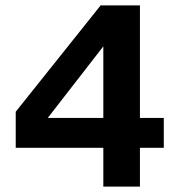

<svg xmlns="http://www.w3.org/2000/svg" viewBox="-20 -688 662 708"><path d="M361 0V-143H38V-276L351 -668H496V-253H584V-143H496V0ZM361 -517 156 -253H361Z"/></svg>

Font: Celebes
Style: Bold
Weight: 700
Designer: Anugrah Pasau
Foundry: Lafontype
Version: Version 1.000; ttfautohint (v1.8.4)